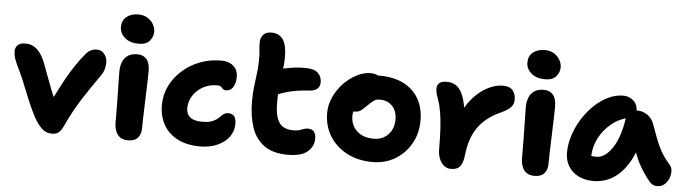

<svg xmlns="http://www.w3.org/2000/svg" viewBox="-47 -950 4149 1160"><g transform="rotate(5 2027.0 -370.0)"><path d="M292.6 10Q262 10 240.2 -6.6Q218.4 -23.2 194.8 -59Q181.2 -80.8 164.6 -115.7Q148 -150.6 132.1 -189.2Q116.2 -227.8 103.8 -258.8Q85.8 -305.6 71 -336.3Q56.2 -367 46.1 -388.9Q36 -410.8 30.6 -428.6Q25.2 -446.4 25.2 -467.4Q25.2 -488.8 39.8 -503.6Q54.4 -518.4 87.2 -518.4Q119 -518.4 141.6 -503.8Q164.2 -489.2 181.5 -462.9Q198.8 -436.6 211.8 -400.4Q226 -363 240.8 -322.4Q255.6 -281.8 271.8 -241.9Q288 -202 304.2 -165.4L265 -172.8Q289 -219.8 310 -261Q331 -302.2 352.6 -340.2Q374.2 -378.2 398.6 -414.2Q423 -450.2 453.8 -487Q468 -504.4 484.3 -512Q500.6 -519.6 521 -519.6Q539.6 -519.6 553.6 -509Q567.6 -498.4 575.3 -481.8Q583 -465.2 583 -446Q583 -425.8 577.8 -407.1Q572.6 -388.4 562.8 -373.4Q531 -327.6 504.9 -289.7Q478.8 -251.8 455.2 -214.9Q431.6 -178 408 -135.1Q384.4 -92.2 358.6 -36.2Q345.6 -10.8 331.4 -0.4Q317.2 10 292.6 10Z M754.2 10.2Q724.4 10.2 706.3 -2.7Q688.2 -15.6 679.4 -38.5Q670.6 -61.4 670.6 -89Q670.6 -153.6 669.8 -198.4Q669 -243.2 668.5 -276.2Q668 -309.2 667.2 -338.2Q666.4 -367.2 666.4 -399.6Q666.4 -431 676.3 -456.8Q686.2 -482.6 708.5 -497.7Q730.8 -512.8 765.8 -512.8Q801.2 -512.8 821.3 -490.6Q841.4 -468.4 842.4 -421Q842.4 -401.2 841.5 -366Q840.6 -330.8 839.1 -288.5Q837.6 -246.2 836.2 -203.5Q834.8 -160.8 833.8 -125Q832.8 -89.2 832.8 -67.4Q832.8 -34.2 813.8 -12Q794.8 10.2 754.2 10.2ZM766.2 -576.8Q715 -576.8 683.7 -603.6Q652.4 -630.4 652.4 -668.2Q652.4 -708.8 680.1 -730.8Q707.8 -752.8 751.2 -752.8Q784.6 -752.8 807.9 -737.8Q831.2 -722.8 843.3 -700.9Q855.4 -679 855.4 -656.8Q855.4 -628 834.9 -602.4Q814.4 -576.8 766.2 -576.8Z M1192 9Q1110.6 9 1054.3 -20.3Q998 -49.6 969 -101.1Q940 -152.6 940 -220Q940 -282.8 966.5 -336.8Q993 -390.8 1039.3 -431.9Q1085.6 -473 1145.5 -496Q1205.4 -519 1273 -519Q1303.6 -519 1326.7 -508.6Q1349.8 -498.2 1362.9 -478.1Q1376 -458 1376 -428Q1376 -392 1361.1 -367.2Q1346.2 -342.4 1318.8 -342.4Q1304.8 -342.4 1298.7 -349Q1292.6 -355.6 1286.2 -361.7Q1279.8 -367.8 1262 -367.8Q1213.8 -367.8 1175.9 -346.3Q1138 -324.8 1116.2 -289.9Q1094.4 -255 1094.4 -215Q1094.4 -194.2 1103.1 -177.3Q1111.8 -160.4 1133.1 -150.6Q1154.4 -140.8 1192.8 -140.8Q1232.2 -140.8 1254.2 -150.7Q1276.2 -160.6 1289.3 -173.4Q1302.4 -186.2 1314.4 -196.1Q1326.4 -206 1345 -206Q1368.8 -206 1380.5 -191Q1392.2 -176 1392.2 -145Q1392.2 -100.6 1366.5 -66Q1340.8 -31.4 1295.5 -11.2Q1250.2 9 1192 9Z M1722.8 13Q1634.6 13 1581 -24.8Q1527.4 -62.6 1503.9 -131.1Q1480.4 -199.6 1480.4 -290Q1480.4 -340.2 1485.2 -379.5Q1490 -418.8 1494.8 -455.1Q1499.6 -491.4 1500.6 -532.8Q1501.8 -574.6 1498.4 -600.7Q1495 -626.8 1495.6 -651Q1496 -675.6 1511.9 -694.8Q1527.8 -714 1563.2 -714Q1608.8 -714 1633 -678.4Q1657.2 -642.8 1655.2 -557.8Q1654 -529 1650.4 -500.2Q1646.8 -471.4 1642.6 -440.5Q1638.4 -409.6 1635.3 -374.1Q1632.2 -338.6 1632.2 -295.6Q1632.2 -236.6 1644.7 -201.6Q1657.2 -166.6 1681.8 -151.8Q1706.4 -137 1743 -137Q1766.4 -137 1780.9 -141.6Q1795.4 -146.2 1806.7 -150.7Q1818 -155.2 1831.8 -155.2Q1855.6 -155.2 1868 -141Q1880.4 -126.8 1880.4 -97.4Q1880.4 -51.4 1843.2 -19.2Q1806 13 1722.8 13ZM1614.6 -339Q1573.4 -321.8 1550.7 -340.4Q1528 -359 1528 -393.8Q1528 -423 1538.9 -446.5Q1549.8 -470 1594.4 -486.4Q1635 -501.2 1684.9 -510.1Q1734.8 -519 1779.8 -519Q1838 -519 1860.9 -496.8Q1883.8 -474.6 1883.8 -440.8Q1883.8 -415.6 1868.2 -401.6Q1852.6 -387.6 1827.2 -385.6Q1782.2 -382.6 1747.5 -377.3Q1712.8 -372 1681.9 -363Q1651 -354 1614.6 -339Z M2236.8 12Q2150.2 12 2082.9 -22.8Q2015.6 -57.6 1977.2 -119.2Q1938.8 -180.8 1938.8 -260Q1938.8 -310.8 1960.8 -357.8Q1982.8 -404.8 2018.6 -441.9Q2054.4 -479 2097.2 -500.6Q2140 -522.2 2180.8 -522.2Q2198.4 -522.2 2213.5 -516.6Q2228.6 -511 2238 -499.3Q2247.4 -487.6 2247.4 -467.6Q2247.4 -432.4 2232.6 -405.2Q2217.8 -378 2173 -362.6Q2150.8 -353.2 2132.6 -337.1Q2114.4 -321 2103.3 -299.8Q2092.2 -278.6 2092.2 -255.8Q2092.2 -198.8 2130 -163.8Q2167.8 -128.8 2232.2 -128.8Q2285.6 -128.8 2319.6 -163.9Q2353.6 -199 2353.6 -256.8Q2353.6 -307.4 2324.7 -337.5Q2295.8 -367.6 2249.2 -367.6Q2225.6 -367.6 2210.3 -355.6Q2195 -343.6 2175 -323.6Q2160.6 -309.2 2150 -299.9Q2139.4 -290.6 2128.5 -286.3Q2117.6 -282 2102.2 -282Q2084.4 -282 2070.7 -295.8Q2057 -309.6 2057 -348.6Q2057 -377.4 2072.6 -406.4Q2088.2 -435.4 2113.8 -459Q2139.4 -482.6 2171 -497.1Q2202.6 -511.6 2234.8 -511.6Q2320 -511.6 2380.4 -481.1Q2440.8 -450.6 2472.8 -394.7Q2504.8 -338.8 2504.8 -262Q2504.8 -184.2 2469.4 -122.1Q2434 -60 2373.7 -24Q2313.4 12 2236.8 12Z M2713 12Q2689 12 2670.9 -2.3Q2652.8 -16.6 2642.3 -42.5Q2631.8 -68.4 2631.8 -101.4Q2631.8 -170.2 2628.6 -225Q2625.4 -279.8 2618.1 -323.4Q2610.8 -367 2598.6 -400.2Q2589.4 -425.6 2586.6 -438.2Q2583.8 -450.8 2583.8 -464.6Q2583.8 -484.8 2597.8 -497.4Q2611.8 -510 2643 -510Q2671.4 -510 2693.4 -498Q2715.4 -486 2731.4 -457.9Q2747.4 -429.8 2757.5 -380.7Q2767.6 -331.6 2771.4 -256.8L2712.4 -247.6Q2730.8 -313 2760.5 -363Q2790.2 -413 2827.4 -447Q2864.6 -481 2904.7 -498.6Q2944.8 -516.2 2983.4 -516.2Q3024.2 -516.2 3042.4 -494.5Q3060.6 -472.8 3060.6 -437Q3060.6 -411.8 3044.4 -393.3Q3028.2 -374.8 2990.4 -356.8Q2937 -333.4 2900.7 -303.7Q2864.4 -274 2841.8 -238.6Q2819.2 -203.2 2807.4 -163.2Q2795.6 -123.2 2790.6 -78.4Q2786.2 -42 2776.2 -22.3Q2766.2 -2.6 2750.6 4.7Q2735 12 2713 12Z M3219.2 10.2Q3189.4 10.2 3171.3 -2.7Q3153.2 -15.6 3144.4 -38.5Q3135.6 -61.4 3135.6 -89Q3135.6 -153.6 3134.8 -198.4Q3134 -243.2 3133.5 -276.2Q3133 -309.2 3132.2 -338.2Q3131.4 -367.2 3131.4 -399.6Q3131.4 -431 3141.3 -456.8Q3151.2 -482.6 3173.5 -497.7Q3195.8 -512.8 3230.8 -512.8Q3266.2 -512.8 3286.3 -490.6Q3306.4 -468.4 3307.4 -421Q3307.4 -401.2 3306.5 -366Q3305.6 -330.8 3304.1 -288.5Q3302.6 -246.2 3301.2 -203.5Q3299.8 -160.8 3298.8 -125Q3297.8 -89.2 3297.8 -67.4Q3297.8 -34.2 3278.8 -12Q3259.8 10.2 3219.2 10.2ZM3231.2 -576.8Q3180 -576.8 3148.7 -603.6Q3117.4 -630.4 3117.4 -668.2Q3117.4 -708.8 3145.1 -730.8Q3172.8 -752.8 3216.2 -752.8Q3249.6 -752.8 3272.9 -737.8Q3296.2 -722.8 3308.3 -700.9Q3320.4 -679 3320.4 -656.8Q3320.4 -628 3299.9 -602.4Q3279.4 -576.8 3231.2 -576.8Z M3576.8 10Q3525 10 3485.9 -9.5Q3446.8 -29 3425 -64.4Q3403.2 -99.8 3403.2 -147Q3403.2 -198 3420.1 -251.1Q3437 -304.2 3467 -352.3Q3497 -400.4 3536.4 -438.2Q3575.8 -476 3620.8 -497.8Q3665.8 -519.6 3712.2 -519.6Q3749.4 -519.6 3775 -495.9Q3800.6 -472.2 3800.6 -428Q3800.6 -412.2 3791.6 -403Q3782.6 -393.8 3769 -391Q3705 -380.6 3655.9 -341.3Q3606.8 -302 3578.9 -247.6Q3551 -193.2 3551 -134.2Q3551 -116.6 3553.7 -102.1Q3556.4 -87.6 3564.4 -65.6L3496 -168.2Q3520.4 -149.8 3538.6 -143.5Q3556.8 -137.2 3581.6 -137.2Q3632.8 -137.2 3676.9 -200.8Q3721 -264.4 3739.6 -387Q3743.4 -411.2 3761.3 -424.4Q3779.2 -437.6 3802.2 -437.6Q3840.6 -437.6 3868 -416.8Q3895.4 -396 3906.2 -365.2Q3923.4 -318.6 3937.7 -279.4Q3952 -240.2 3972.4 -203.8Q3992.8 -167.4 4027.6 -127.8Q4041 -113.2 4041.6 -90.8Q4042.2 -68.4 4033.2 -45.8Q4024.2 -23.2 4006.5 -8.1Q3988.8 7 3963.8 7Q3946 7 3934.8 0.3Q3923.6 -6.4 3915.6 -15.6Q3894.2 -42.4 3877.2 -67.5Q3860.2 -92.6 3845.5 -121.1Q3830.8 -149.6 3818.2 -185.4Q3805.6 -221.2 3793.2 -267.6L3846.4 -272.2Q3826.6 -192.2 3796.8 -137.9Q3767 -83.6 3731.3 -51Q3695.6 -18.4 3656.3 -4.2Q3617 10 3576.8 10Z"/></g></svg>

Font: Shantell Sans Light
Style: Regular
Weight: 300
Designer: Stephen Nixon, Anya Danilova, Shantell Martin
Foundry: Arrow Type
Version: Version 1.011;[c5ecc13dd]